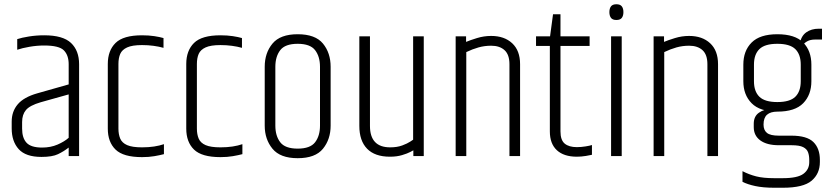

<svg xmlns="http://www.w3.org/2000/svg" viewBox="-20 -734 3911 903"><path d="M61 -550Q82 -557 116.5 -562.5Q151 -568 188 -568Q276 -568 314 -532Q352 -496 352 -432V0H303V-40Q280 -22 253 -9Q226 4 175 4Q101 4 68 -32.5Q35 -69 35 -130V-162Q35 -210 63.5 -243.5Q92 -277 155 -295L303 -337V-432Q303 -474 280.5 -497Q258 -520 188 -520Q154 -520 119 -514Q84 -508 61 -500ZM303 -86V-290L171 -253Q120 -238 102 -216.5Q84 -195 84 -160V-129Q84 -85 105 -62.5Q126 -40 178 -40Q218 -40 250.5 -54Q283 -68 303 -86Z M487 -433Q487 -496 523.5 -532Q560 -568 648 -568Q680 -568 706 -564Q732 -560 749 -555V-509Q728 -515 702 -518.5Q676 -522 648 -522Q602 -522 578 -511Q554 -500 545.5 -480.5Q537 -461 537 -433V-129Q537 -102 545.5 -82Q554 -62 578 -51.5Q602 -41 648 -41Q679 -41 705 -45Q731 -49 751 -56V-9Q732 -4 706 0.5Q680 5 648 5Q560 5 523.5 -30.5Q487 -66 487 -129Z M856 -433Q856 -496 892.5 -532Q929 -568 1017 -568Q1049 -568 1075 -564Q1101 -560 1118 -555V-509Q1097 -515 1071 -518.5Q1045 -522 1017 -522Q971 -522 947 -511Q923 -500 914.5 -480.5Q906 -461 906 -433V-129Q906 -102 914.5 -82Q923 -62 947 -51.5Q971 -41 1017 -41Q1048 -41 1074 -45Q1100 -49 1120 -56V-9Q1101 -4 1075 0.5Q1049 5 1017 5Q929 5 892.5 -30.5Q856 -66 856 -129Z M1225 -420Q1225 -485 1261.5 -529Q1298 -573 1380 -573Q1463 -573 1499 -529Q1535 -485 1535 -420V-143Q1535 -79 1499 -34.5Q1463 10 1380 10Q1298 10 1261.5 -34.5Q1225 -79 1225 -143ZM1485 -420Q1485 -468 1462 -498Q1439 -528 1380 -528Q1321 -528 1298 -498Q1275 -468 1275 -420V-143Q1275 -95 1298 -65Q1321 -35 1380 -35Q1439 -35 1462 -65Q1485 -95 1485 -143Z M1923 -563H1973V0H1924V-27Q1924 -27 1910 -19.5Q1896 -12 1871 -4.5Q1846 3 1814 3Q1743 3 1706.5 -34.5Q1670 -72 1670 -142V-563H1720V-142Q1720 -41 1815 -41Q1848 -41 1872 -50Q1896 -59 1909.5 -68Q1923 -77 1923 -77Z M2172 -537Q2191 -545 2223.5 -555Q2256 -565 2290 -565Q2352 -565 2389 -530.5Q2426 -496 2426 -432V0H2376V-432Q2376 -477 2353 -498Q2330 -519 2290 -519Q2259 -519 2230.5 -511Q2202 -503 2173 -489V0H2123V-563H2172Z M2581 -667H2616V-563H2753V-518H2616V-116Q2616 -75 2636 -58.5Q2656 -42 2693 -42Q2713 -42 2734.5 -45.5Q2756 -49 2764 -52V-6Q2757 -4 2735 -0.5Q2713 3 2693 3Q2632 3 2599 -27.5Q2566 -58 2566 -116V-518H2501V-563H2567Z M2854 -563H2904V0H2854ZM2846 -677Q2846 -694 2853.5 -704Q2861 -714 2879 -714Q2897 -714 2904.5 -704Q2912 -694 2912 -677Q2912 -660 2904.5 -650Q2897 -640 2879 -640Q2861 -640 2853.5 -650Q2846 -660 2846 -677Z M3103 -537Q3122 -545 3154.5 -555Q3187 -565 3221 -565Q3283 -565 3320 -530.5Q3357 -496 3357 -432V0H3307V-432Q3307 -477 3284 -498Q3261 -519 3221 -519Q3190 -519 3161.5 -511Q3133 -503 3104 -489V0H3054V-563H3103Z M3525 -152Q3525 -187 3549.5 -204Q3574 -221 3600 -219Q3611 -219 3619 -216Q3627 -213 3636 -209Q3604 -209 3587.5 -194.5Q3571 -180 3571 -148Q3571 -122 3587 -109Q3603 -96 3643 -96H3702Q3775 -96 3805.5 -66Q3836 -36 3836 18V28Q3836 83 3797 116Q3758 149 3662 149H3621Q3569 149 3532 141Q3495 133 3472 121V71Q3503 87 3536.5 95.5Q3570 104 3621 104H3661Q3731 104 3758.5 83.5Q3786 63 3786 29V18Q3786 -2 3780.5 -17.5Q3775 -33 3757.5 -42Q3740 -51 3703 -51H3643Q3587 -51 3556 -73.5Q3525 -96 3525 -136ZM3476 -430Q3476 -495 3515 -534Q3554 -573 3636 -573Q3719 -573 3757.5 -534Q3796 -495 3796 -430V-352Q3796 -288 3757.5 -248.5Q3719 -209 3636 -209Q3554 -209 3515 -248.5Q3476 -288 3476 -352ZM3746 -430Q3746 -478 3720.5 -503Q3695 -528 3636 -528Q3577 -528 3551.5 -503Q3526 -478 3526 -430V-352Q3526 -304 3551.5 -279Q3577 -254 3636 -254Q3695 -254 3720.5 -279Q3746 -304 3746 -352ZM3831 -599H3846V-548H3813Q3791 -548 3776 -539.5Q3761 -531 3752 -517L3742 -530Q3748 -565 3772 -582Q3796 -599 3831 -599Z"/></svg>

Font: Khand Variable Light
Style: Regular
Weight: 300
Designer: Satya Rajpurohit
Foundry: Indian Type Foundry
Version: Version 3.000